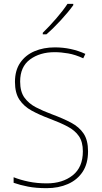

<svg xmlns="http://www.w3.org/2000/svg" viewBox="-20 -971 530 1001"><path d="M439 -182Q439 -118 411 -75.5Q383 -33 334 -11.5Q285 10 223 10Q168 10 126.5 2Q85 -6 51 -18V-47Q86 -33 129.5 -24Q173 -15 224 -15Q306 -15 359 -57Q412 -99 412 -182Q412 -231 391.5 -261Q371 -291 332 -311.5Q293 -332 237 -353Q186 -372 145.5 -394Q105 -416 81.5 -451Q58 -486 58 -544Q58 -604 85.5 -644Q113 -684 160 -704Q207 -724 266 -724Q351 -724 425 -690L414 -667Q373 -686 335.5 -692.5Q298 -699 265 -699Q188 -699 136.5 -661Q85 -623 85 -546Q85 -493 107.5 -462Q130 -431 167.5 -411.5Q205 -392 251 -375Q308 -354 350.5 -331.5Q393 -309 416 -274.5Q439 -240 439 -182ZM362 -944Q337 -909 297.5 -866Q258 -823 222 -792H203V-800Q237 -833 273 -874.5Q309 -916 332 -951H362Z"/></svg>

Font: Noto Sans Bengali SemiCondensed Thin
Style: Regular
Weight: 100
Width: 4
Designer: Joana Ranito - Universal Thirst; Jelle Bosma - Monotype Design Team
Foundry: Universal Thirst ehf.
Version: Version 3.000; ttfautohint (v1.8.4.7-5d5b)